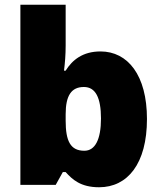

<svg xmlns="http://www.w3.org/2000/svg" viewBox="-20 -780 683 810"><path d="M257 -588V-760H66V0H215L245 -54H257C285 -23 320 10 398 10C518 10 600 -89 600 -278C600 -463 519 -563 404 -563C329 -563 285 -527 257 -482H250C254 -513 257 -549 257 -588ZM334 -413C383 -413 406 -368 406 -280C406 -191 381 -144 336 -144C277 -144 257 -185 257 -271V-298C257 -377 281 -413 334 -413Z"/></svg>

Font: Noto Sans Gujarati Black
Style: Regular
Weight: 900
Designer: Jelle Bosma - Monotype Design Team, Universal Thirst
Foundry: Monotype Imaging Inc.
Version: Version 2.106